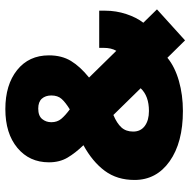

<svg xmlns="http://www.w3.org/2000/svg" viewBox="-17 -677 712 718"><g transform="rotate(-90 339.0 -318.0)"><path d="M547 18 482 -48Q448 -20 395.5 -5Q343 10 283 10Q165 10 95 -39.5Q25 -89 25 -171Q25 -236 59 -282Q93 -328 155 -362Q126 -392 108.5 -421.5Q91 -451 91 -491Q91 -564 145 -609Q199 -654 290 -654Q381 -654 436 -610Q491 -566 491 -491Q491 -443 470 -408.5Q449 -374 408 -341L508 -239Q519 -258 519 -286V-303H658V-280Q658 -240 645.5 -202Q633 -164 613 -138L663 -87ZM289 -413Q315 -429 328 -443.5Q341 -458 341 -482Q341 -504 329 -517.5Q317 -531 292 -531Q265 -531 253 -516.5Q241 -502 241 -482Q241 -460 253.5 -445Q266 -430 289 -413ZM283 -117Q339 -117 368 -148L268 -250Q237 -237 221.5 -220Q206 -203 206 -176Q206 -148 227 -132.5Q248 -117 283 -117Z"/></g></svg>

Font: Kanit
Style: Bold
Weight: 700
Designer: Katatrad Team
Foundry: CadsonDemak
Version: Version 2.000; ttfautohint (v1.8.3)